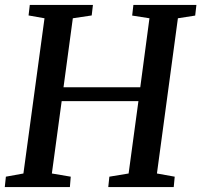

<svg xmlns="http://www.w3.org/2000/svg" viewBox="-22 -763 822 783"><path d="M-2.5 0 2 -42.5 73.5 -55.5 159.5 -688.5 94.5 -700 99.5 -743H357L352 -700L275 -688.5L237 -407H550L587.5 -688.5L517 -699.5L522 -743H779L774 -699.5L703.5 -688.5L618 -55.5L690.5 -42.5L686.5 0H419.5L424 -42.5L502.5 -55.5L542.5 -350.5H229.5L189.5 -55.5L266.5 -42.5L263 0Z"/></svg>

Font: Merriweather 28pt Medium
Style: Italic
Weight: 500
Italic angle: -7.8°
Version: Version 2.101